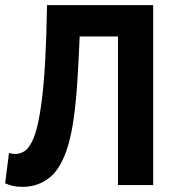

<svg xmlns="http://www.w3.org/2000/svg" viewBox="-33 -720 676 747"><path d="M426 -578H277Q273 -483 268 -405Q263 -327 254.5 -264.5Q246 -202 232 -154Q218 -106 196 -71Q182 -48 164.5 -33Q147 -18 128 -9Q109 0 90.5 3.5Q72 7 56 7Q33 7 17.5 3.5Q2 0 -13 -7L2 -125Q8 -123 14 -122Q20 -121 26 -121Q42 -121 57.5 -129Q73 -137 84 -156Q99 -178 110 -220.5Q121 -263 129.5 -329Q138 -395 143 -486.5Q148 -578 150 -700H563V0H426Z"/></svg>

Font: PT Sans
Style: Bold
Weight: 700
Version: Version 2.003W OFL; ttfautohint (v1.6)